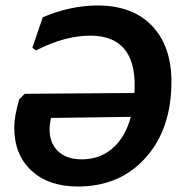

<svg xmlns="http://www.w3.org/2000/svg" viewBox="-20 -671 669 700"><path d="M336 -651Q463 -651 534 -577Q605 -503 605 -373Q605 -201 511 -96Q417 9 264 9Q157 9 94.5 -49Q32 -107 32 -206Q32 -247 50 -309L70 -329L470 -332Q471 -341 471 -360Q471 -541 309 -541Q216 -541 111 -487L98 -497L136 -608Q237 -651 336 -651ZM162 -220Q155 -160 186.5 -125Q218 -90 278 -90Q344 -90 390.5 -130.5Q437 -171 457 -245L166 -241Z"/></svg>

Font: Alegreya Sans SC
Style: Bold Italic
Weight: 700
Italic angle: -7°
Designer: Juan Pablo del Peral
Foundry: Huerta Tipografica
Version: Version 2.007